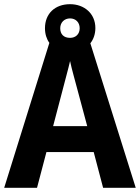

<svg xmlns="http://www.w3.org/2000/svg" viewBox="-20 -949 669 918"><path d="M473 -51H629L412 -742C427 -761 436 -786 436 -815C436 -884 383 -929 315 -929C243 -929 195 -884 195 -814C195 -786 203 -762 216 -744L0 -51H157L202 -222H428ZM315 -768C284 -768 268 -786 268 -814C268 -842 288 -861 315 -861C342 -861 361 -842 361 -814C361 -786 342 -768 315 -768ZM349 -525 397 -346H234L281 -525C287 -550 307 -621 315 -657C323 -618 339 -564 349 -525Z"/></svg>

Font: Noto Sans Tamil UI SemiCondensed
Style: Bold
Weight: 700
Width: 4
Designer: Jelle Bosma - Monotype Design Team
Foundry: Monotype Imaging Inc.
Version: Version 2.004